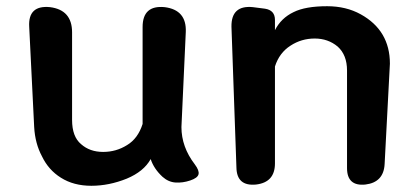

<svg xmlns="http://www.w3.org/2000/svg" viewBox="-20 -587 1344 618"><path d="M274 11Q217 11 176 -15Q136 -40 115 -84Q93 -125 90 -178L74 -501Q70 -571 141 -564Q212 -555 212 -483V-201Q212 -147 241 -123Q269 -98 312 -98Q354 -98 389 -120Q424 -141 439 -188V-500Q439 -571 510 -564Q581 -555 578 -484L564 -178Q564 -114 607 -58Q622 -38 619 -26Q616 -14 592 -6Q568 2 545 0.5Q522 -1 503 -18Q475 -44 465 -75Q443 -35 388 -12Q331 11 274 11Z M1097 -360Q1097 -410 1067 -437Q1036 -463 993 -463Q950 -463 915 -440Q879 -417 865 -373V-61Q865 0 804 7Q742 13 741 -48L725 -501Q724 -571 794 -564L833 -559Q865 -554 865 -523V-490Q885 -529 925 -548Q963 -567 1033 -567Q1094 -567 1141 -541Q1235 -489 1235 -382L1218 -59Q1215 0 1156 7Q1097 13 1097 -46Z"/></svg>

Font: s+UCsàWOS
Style: Regular
Weight: 400
Designer: FontworksQlS√∏0¬ü¬ôs√†OS¬àe[W\~√Ñ: ZERO[P0e√∂QI¬ä0¬ÉFSW0¬ò¬ëQ√°0R¬ûO0Little White Dog0YHv}N_0^_qMagmeta0v
Version: Version 1.000; 20230222